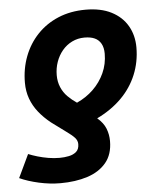

<svg xmlns="http://www.w3.org/2000/svg" viewBox="-66 -585 679 819"><g transform="rotate(-5 273.0 -176.0)"><path d="M160 188Q115 188 68 177.5Q21 167 -14 151L33 52Q50 59 72 65.5Q94 72 118 76Q142 80 166 80Q186 80 205.5 76Q225 72 237.5 61Q250 50 250 28Q250 13 238.5 0.5Q227 -12 203 -29Q179 -46 142 -74Q112 -98 90.5 -125Q69 -152 57.5 -183.5Q46 -215 46 -252Q46 -312 66 -364.5Q86 -417 123.5 -456.5Q161 -496 213.5 -518Q266 -540 331 -540Q396 -540 441 -517Q486 -494 509.5 -453.5Q533 -413 533 -361Q533 -299 510.5 -244.5Q488 -190 445 -147Q402 -104 340 -74Q366 -52 376 -26.5Q386 -1 386 27Q386 84 356.5 119.5Q327 155 276 171.5Q225 188 160 188ZM260 -148Q300 -166 330.5 -195.5Q361 -225 378.5 -263.5Q396 -302 396 -346Q396 -372 386.5 -389Q377 -406 359.5 -414Q342 -422 316 -422Q287 -422 262.5 -410Q238 -398 220.5 -377Q203 -356 193.5 -329Q184 -302 184 -272Q184 -244 194 -220.5Q204 -197 221.5 -179.5Q239 -162 260 -148Z"/></g></svg>

Font: Ubuntu Sans Mono
Style: Italic
Weight: 400
Italic angle: -13.5°
Monospace: yes
Designer: Dalton Maag Ltd
Foundry: Dalton Maag Ltd
Version: Version 1.006